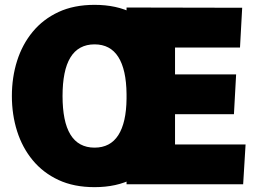

<svg xmlns="http://www.w3.org/2000/svg" viewBox="-20 -760 1069 792"><path d="M370 12Q285 12 221.5 -17.5Q158 -47 115 -99Q72 -151 50.5 -219Q29 -287 29 -364Q29 -441 50.5 -509Q72 -577 115 -629Q158 -681 221.5 -710.5Q285 -740 370 -740Q461 -740 527.5 -706Q594 -672 636.5 -613.5Q679 -555 697 -481L502 -372Q501 -473 468 -525Q435 -577 370 -577Q337 -577 312 -563.5Q287 -550 270.5 -523Q254 -496 246 -456Q238 -416 238 -364Q238 -312 246 -272Q254 -232 270.5 -205Q287 -178 312 -164.5Q337 -151 370 -151Q435 -151 468 -202.5Q501 -254 502 -353L698 -250Q680 -175 637.5 -116Q595 -57 528 -22.5Q461 12 370 12ZM502 0V-729L979 -728L970 -564H702V-453H954L945 -289H702V-164H993L983 0Z"/></svg>

Font: Murecho Thin Black
Style: Regular
Weight: 900
Version: Version 1.010